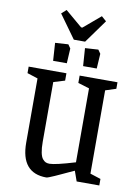

<svg xmlns="http://www.w3.org/2000/svg" viewBox="-103 -1030 803 1105"><g transform="rotate(10 298.5 -477.0)"><path d="M265.1 -800.8 167 -937 194.8 -961.9 293.9 -877.9H301.8L400.9 -961.9L429.2 -937L331.1 -800.8ZM168.9 -660.2 162.1 -764.2 238.8 -769 253.9 -747.1 249 -660.2ZM344.2 -660.2 336.9 -764.2 414.1 -769 429.2 -747.1 423.8 -660.2ZM247.1 7.8Q98.1 7.8 98.1 -169.9V-544.9L36.1 -564.9V-603H256.8V-560.1L190.9 -540V-190.9Q190.9 -153.3 196 -128.4Q201.2 -103.5 210.4 -92.3Q219.7 -81.1 229 -77.1Q238.3 -73.2 251 -73.2Q285.2 -73.2 399.9 -107.9V-540L334 -560.1V-603H555.2V-564.9L493.2 -544.9V-58.1L555.2 -38.1V0H422.9L401.9 -59.1Q390.6 -54.2 367.9 -43.7Q345.2 -33.2 328.4 -25.4Q311.5 -17.6 293 -9.3Q274.4 -1 262.5 3.4Q250.5 7.8 247.1 7.8Z"/></g></svg>

Font: Grenze
Style: Regular
Weight: 400
Designer: Renata Polastri
Foundry: Omnibus-Type
Version: Version 1.002;PS 001.002;hotconv 1.0.88;makeotf.lib2.5.64775